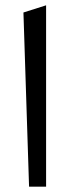

<svg xmlns="http://www.w3.org/2000/svg" viewBox="-20 -697 259 716"><path d="M67.4 -650.4 151.9 -677.2V-1H88.4Z"/></svg>

Font: Samim FD-WOL
Style: FD-WOL
Weight: 400
Foundry: DejaVu fonts team - Redesigned by Saber Rastikerdar
Version: Version 4.0.0